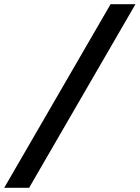

<svg xmlns="http://www.w3.org/2000/svg" viewBox="-44 -690 662 910"><path d="M480 -670 -24 200H94L598 -670Z"/></svg>

Font: LT Wave Medium
Style: Italic
Weight: 500
Designer: Daniel Lyons
Version: Version 2.5 (Glyphs App)